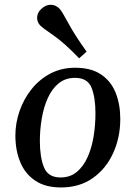

<svg xmlns="http://www.w3.org/2000/svg" viewBox="-20 -783 577 816"><path d="M45.4 -207Q45.4 -260.3 63.2 -311.5Q81.1 -362.8 114.3 -404.3Q147.5 -445.8 194.3 -470.5Q241.2 -495.1 299.3 -495.1Q367.7 -495.1 409.9 -466.3Q452.1 -437.5 471.7 -388.4Q491.2 -339.4 491.2 -277.3Q491.2 -198.7 460.9 -132.3Q430.7 -65.9 374.3 -26.1Q317.9 13.7 239.3 13.7Q172.9 13.7 129.9 -15.1Q86.9 -43.9 66.2 -93.8Q45.4 -143.6 45.4 -207ZM237.3 -28.8Q278.3 -28.8 306.6 -52.5Q335 -76.2 352.5 -115.7Q370.1 -155.3 377.9 -203.6Q385.7 -252 385.7 -301.3Q385.7 -368.2 369.1 -410.2Q352.5 -452.1 298.8 -452.1Q257.8 -452.1 229.2 -428.7Q200.7 -405.3 183.1 -366.2Q165.5 -327.1 157.5 -279.5Q149.4 -231.9 149.4 -183.6Q149.4 -115.7 166.7 -72.3Q184.1 -28.8 237.3 -28.8ZM316.4 -535.2Q252 -602.1 207 -632.8Q162.1 -663.6 151.4 -674.3Q137.7 -688 137.7 -708Q137.7 -717.3 142.1 -727.3Q146.5 -737.3 157.2 -746.6Q175.3 -762.7 194.8 -762.7Q207 -762.7 217.3 -757.6Q227.5 -752.4 233.9 -745.1Q243.7 -734.4 271 -683.6Q298.3 -632.8 348.1 -563.5Z"/></svg>

Font: Gelasio
Style: Italic
Weight: 400
Italic angle: -8.5°
Designer: Eben Sorkin
Foundry: Eben Sorkin
Version: Version 1.008